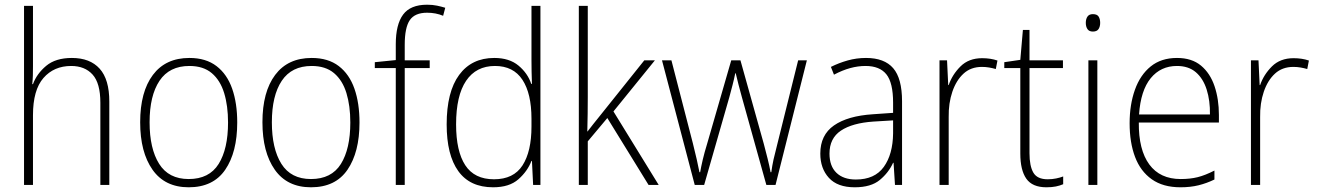

<svg xmlns="http://www.w3.org/2000/svg" viewBox="-20 -785 5590 815"><path d="M120 -504Q120 -481 119.5 -464.5Q119 -448 117 -428H120Q136 -472 176 -505.5Q216 -539 285 -539Q362 -539 403 -493.5Q444 -448 444 -354V0H406V-349Q406 -432 373 -468.5Q340 -505 282 -505Q209 -505 164.5 -454Q120 -403 120 -296V0H82V-760H120Z M987 -265Q987 -139 936 -64.5Q885 10 781 10Q680 10 627.5 -64.5Q575 -139 575 -266Q575 -395 629 -467Q683 -539 784 -539Q854 -539 899 -504.5Q944 -470 965.5 -408.5Q987 -347 987 -265ZM615 -266Q615 -154 655.5 -89.5Q696 -25 781 -25Q868 -25 908 -89Q948 -153 948 -265Q948 -336 931.5 -390Q915 -444 879 -474.5Q843 -505 784 -505Q699 -505 657 -442Q615 -379 615 -266Z M1506 -265Q1506 -139 1455 -64.5Q1404 10 1300 10Q1199 10 1146.5 -64.5Q1094 -139 1094 -266Q1094 -395 1148 -467Q1202 -539 1303 -539Q1373 -539 1418 -504.5Q1463 -470 1484.5 -408.5Q1506 -347 1506 -265ZM1134 -266Q1134 -154 1174.5 -89.5Q1215 -25 1300 -25Q1387 -25 1427 -89Q1467 -153 1467 -265Q1467 -336 1450.5 -390Q1434 -444 1398 -474.5Q1362 -505 1303 -505Q1218 -505 1176 -442Q1134 -379 1134 -266Z M1804 -496H1698V0H1660V-496H1571V-521L1660 -530V-597Q1660 -681 1691 -723Q1722 -765 1793 -765Q1816 -765 1835 -761Q1854 -757 1870 -752L1861 -718Q1830 -731 1793 -731Q1741 -731 1719.5 -699.5Q1698 -668 1698 -595V-529H1804Z M2073 10Q1975 10 1925.5 -58.5Q1876 -127 1876 -257Q1876 -395 1929 -467Q1982 -539 2078 -539Q2142 -539 2181 -506.5Q2220 -474 2235 -429H2238Q2236 -481 2236 -530V-760H2274V0H2243L2238 -102H2236Q2219 -58 2180.5 -24Q2142 10 2073 10ZM2077 -24Q2160 -24 2198 -83Q2236 -142 2236 -248V-281Q2236 -388 2197.5 -446.5Q2159 -505 2081 -505Q2001 -505 1958.5 -442Q1916 -379 1916 -257Q1916 -143 1955 -83.5Q1994 -24 2077 -24Z M2475 -375Q2475 -302 2473 -227H2474Q2487 -244 2498.5 -258.5Q2510 -273 2523 -289L2715 -529H2760L2584 -312L2776 0H2733L2558 -284L2475 -185V0H2437V-760H2475Z M3129 -373Q3114 -427 3103 -474H3101Q3096 -449 3089.5 -424Q3083 -399 3076 -373L2969 0H2929L2790 -529H2830L2921 -177Q2931 -137 2937.5 -108.5Q2944 -80 2949 -54H2952Q2956 -77 2963 -107Q2970 -137 2982 -176L3084 -529H3123L3222 -175Q3231 -141 3238.5 -111Q3246 -81 3251 -54H3254Q3258 -83 3263.5 -108Q3269 -133 3279 -171L3368 -529H3405L3272 0H3233Z M3656 -539Q3734 -539 3771.5 -495.5Q3809 -452 3809 -355V0H3779L3773 -94H3771Q3752 -52 3714.5 -21Q3677 10 3608 10Q3535 10 3498.5 -30Q3462 -70 3462 -133Q3462 -212 3520 -252.5Q3578 -293 3685 -300L3771 -306V-349Q3771 -434 3742.5 -469.5Q3714 -505 3654 -505Q3622 -505 3589 -496Q3556 -487 3520 -468L3507 -501Q3541 -518 3578.5 -528.5Q3616 -539 3656 -539ZM3688 -269Q3598 -263 3549.5 -230.5Q3501 -198 3501 -133Q3501 -80 3530.5 -51.5Q3560 -23 3613 -23Q3693 -23 3731.5 -76.5Q3770 -130 3771 -219V-274Z M4149 -538Q4185 -538 4214 -528L4207 -492Q4193 -496 4178.5 -498.5Q4164 -501 4148 -501Q4101 -501 4070 -472.5Q4039 -444 4022.5 -395.5Q4006 -347 4007 -288V0H3968V-529H4000L4005 -424H4007Q4022 -468 4057 -503Q4092 -538 4149 -538Z M4427 -24Q4446 -24 4463 -27.5Q4480 -31 4493 -36V-3Q4479 3 4462 6.5Q4445 10 4422 10Q4362 10 4336.5 -26.5Q4311 -63 4311 -133V-496H4243V-521L4311 -531L4322 -658H4350V-529H4492V-496H4350V-135Q4350 -80 4366.5 -52Q4383 -24 4427 -24Z M4619 -725Q4637 -725 4643.5 -714.5Q4650 -704 4650 -688Q4650 -672 4643 -661.5Q4636 -651 4619 -651Q4603 -651 4596 -661.5Q4589 -672 4589 -688Q4589 -704 4596 -714.5Q4603 -725 4619 -725ZM4638 -529V0H4600V-529Z M4976 -539Q5039 -539 5078 -506.5Q5117 -474 5135.5 -419Q5154 -364 5154 -297V-265H4814Q4813 -149 4858.5 -87Q4904 -25 4992 -25Q5032 -25 5064 -33Q5096 -41 5135 -61V-23Q5102 -7 5067.5 1.5Q5033 10 4991 10Q4917 10 4869 -24Q4821 -58 4798 -119Q4775 -180 4775 -262Q4775 -341 4797.5 -404Q4820 -467 4864.5 -503Q4909 -539 4976 -539ZM4976 -505Q4907 -505 4864.5 -453Q4822 -401 4815 -299H5116Q5117 -358 5102 -405Q5087 -452 5056 -478.5Q5025 -505 4976 -505Z M5471 -538Q5507 -538 5536 -528L5529 -492Q5515 -496 5500.5 -498.5Q5486 -501 5470 -501Q5423 -501 5392 -472.5Q5361 -444 5344.5 -395.5Q5328 -347 5329 -288V0H5290V-529H5322L5327 -424H5329Q5344 -468 5379 -503Q5414 -538 5471 -538Z"/></svg>

Font: Noto Sans Gujarati SemiCondensed ExtraLight
Style: Regular
Weight: 200
Width: 4
Designer: Jelle Bosma - Monotype Design Team, Universal Thirst
Foundry: Monotype Imaging Inc.
Version: Version 2.106; ttfautohint (v1.8.4.7-5d5b)